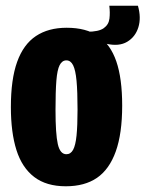

<svg xmlns="http://www.w3.org/2000/svg" viewBox="-20 -638 508 671"><path d="M352 -485 282 -498 284 -527Q325 -527 342.5 -539.5Q360 -552 362.5 -573Q365 -594 362 -618H462Q474 -576 463.5 -542.5Q453 -509 424.5 -492Q396 -475 352 -485ZM210 13Q142 13 99.5 -19.5Q57 -52 37.5 -113.5Q18 -175 18 -264Q18 -361 40 -422Q62 -483 105.5 -512Q149 -541 213 -541Q281 -541 323.5 -512Q366 -483 386.5 -423.5Q407 -364 407 -269Q407 -171 384.5 -108.5Q362 -46 319 -16.5Q276 13 210 13ZM212 -99Q227 -99 235.5 -114.5Q244 -130 247.5 -164.5Q251 -199 251 -255Q251 -318 247.5 -355.5Q244 -393 235.5 -410Q227 -427 212 -427Q197 -427 188.5 -410.5Q180 -394 177 -356Q174 -318 174 -254Q174 -170 182 -134.5Q190 -99 212 -99Z"/></svg>

Font: Bricolage Grotesque 72pt Condensed ExtraBold
Style: Regular
Weight: 800
Width: 3
Designer: Mathieu Triay
Foundry: Atelier Triay
Version: Version 1.001;gftools[0.9.33.dev8+g029e19f]